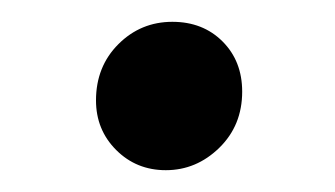

<svg xmlns="http://www.w3.org/2000/svg" viewBox="-20 -362 307 176"><path d="M68 -270Q68 -301 88.5 -321.5Q109 -342 138 -342Q166 -342 184 -324Q202 -306 202 -278Q202 -247 181 -226.5Q160 -206 132 -206Q105 -206 86.5 -224.5Q68 -243 68 -270Z"/></svg>

Font: Montserrat Alternates Medium
Style: Italic
Weight: 500
Italic angle: -11.3°
Designer: Julieta Ulanovsky
Foundry: Julieta Ulanovsky
Version: Version 7.200